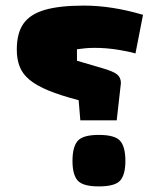

<svg xmlns="http://www.w3.org/2000/svg" viewBox="-20 -660 568 686"><path d="M397 -230 412 -363Q412 -383 398.5 -394Q385 -405 347 -416L255 -443V-484Q269 -486 284.5 -487.5Q300 -489 318 -489Q359 -489 400 -482.5Q441 -476 464 -469L491 -607Q380 -640 280 -640Q192 -640 139.5 -624.5Q87 -609 63.5 -575Q40 -541 40 -483Q40 -448 50.5 -421.5Q61 -395 86 -374.5Q111 -354 153.5 -336.5Q196 -319 261 -302L267 -230ZM428 -85Q428 -135 409.5 -156.5Q391 -178 333 -178Q276 -178 257.5 -156.5Q239 -135 239 -85Q239 -36 257.5 -15Q276 6 333 6Q391 6 409.5 -15Q428 -36 428 -85Z"/></svg>

Font: Changa ExtraBold
Style: Regular
Weight: 800
Designer: Eduardo Rodriguez Tunni
Foundry: Eduardo Rodriguez Tunni
Version: Version 3.002; ttfautohint (v1.8.2)